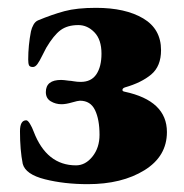

<svg xmlns="http://www.w3.org/2000/svg" viewBox="-20 -456 470 490"><path d="M38 -38Q31 -73 31 -121Q31 -149 47 -149Q51 -149 56.5 -140Q62 -131 66 -120Q99 -34 174 -34Q198 -34 216 -56.5Q234 -79 234 -112Q234 -151 222.5 -175Q211 -199 184 -199Q179 -199 163.5 -194.5Q148 -190 137 -190Q122 -190 109.5 -197.5Q97 -205 97 -221Q97 -252 136 -252Q142 -252 156 -250Q160 -250 168.5 -248.5Q177 -247 186 -247Q213 -247 226 -266.5Q239 -286 239 -319Q239 -355 221 -373.5Q203 -392 180 -392Q152 -392 134.5 -379Q117 -366 98 -334Q94 -327 87.5 -313.5Q81 -300 75.5 -292.5Q70 -285 64 -285Q56 -285 54 -289.5Q52 -294 52 -304Q52 -340 59 -376Q61 -385 65.5 -393Q70 -401 77 -404Q113 -419 144.5 -427.5Q176 -436 225 -436Q300 -436 345.5 -409Q391 -382 391 -328Q391 -287 366 -266Q341 -245 299 -233Q293 -231 292.5 -227Q292 -223 298 -222Q406 -199 406 -119Q406 -57 348.5 -21.5Q291 14 204 14Q144 14 94.5 1.5Q45 -11 38 -38Z"/></svg>

Font: EB Garamond ExtraBold
Style: Regular
Weight: 800
Designer: Georg Duffner and Octavio Pardo
Foundry: Georg Duffner
Version: Version 1.000